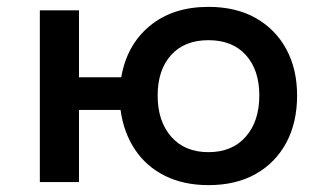

<svg xmlns="http://www.w3.org/2000/svg" viewBox="-20 -530 953 559"><path d="M587 9Q515 9 460.5 -18Q406 -45 373 -94.5Q340 -144 331 -210H210V0H96V-500H210V-305H333Q349 -399 416 -454.5Q483 -510 587 -510Q667 -510 724.5 -477.5Q782 -445 813.5 -387Q845 -329 845 -252Q845 -173 813.5 -114.5Q782 -56 724.5 -23.5Q667 9 587 9ZM587 -87Q656 -87 695.5 -132Q735 -177 735 -252Q735 -326 696 -369.5Q657 -413 587 -413Q517 -413 478 -369.5Q439 -326 439 -252Q439 -177 478.5 -132Q518 -87 587 -87Z"/></svg>

Font: Nunito Sans 6pt SemiBold
Style: Regular
Weight: 600
Version: Version 3.101;gftools[0.9.27]